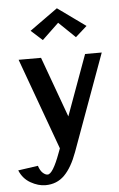

<svg xmlns="http://www.w3.org/2000/svg" viewBox="-62 -710 571 920"><g transform="rotate(-5 223.0 -250.0)"><path d="M0 0ZM381.3 -573.2 326.2 -523.9 247.1 -600.1 167 -523.9 112.3 -573.2 247.1 -669.9ZM119.1 169.9Q84.5 169.9 48.1 149.2Q11.7 128.4 -4.9 87.9L90.8 74.2Q98.6 98.1 110.8 109.1Q123 120.1 133.8 120.1Q158.7 120.1 194.8 22L203.1 0L43 -439.9H150.9L256.8 -148.9L362.8 -439.9H442.9L273.9 23.9Q247.6 96.2 210.9 133.1Q174.3 169.9 119.1 169.9Z"/></g></svg>

Font: Pfennig
Style: Bold
Weight: 700
Version: Version 20120410 ; ttfautohint (v0.8)